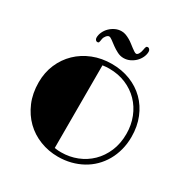

<svg xmlns="http://www.w3.org/2000/svg" viewBox="-205 -1087 1226 1267"><g transform="rotate(30 408.5 -454.0)"><path d="M255.4 -775.9Q247.6 -775.9 241.9 -782.5Q236.3 -789.1 236.3 -799.8Q236.3 -820.8 246.1 -842Q255.9 -863.3 272.7 -880.1Q289.6 -897 312 -907.7Q334.5 -918.5 360.4 -918.5Q377 -918.5 393.1 -912.4Q409.2 -906.2 424.3 -897.5Q439.5 -888.7 453.1 -877.9Q466.8 -867.2 478.5 -858.4Q490.2 -849.6 499.8 -843.5Q509.3 -837.4 515.6 -837.4Q523.9 -837.4 532 -849.6Q540 -861.8 543.5 -882.3Q546.4 -900.9 549.8 -907.5Q553.2 -914.1 562 -914.1Q569.8 -914.1 575.4 -906.7Q581.1 -899.4 581.1 -889.6Q581.1 -868.7 571.3 -847.4Q561.5 -826.2 544.7 -809.3Q527.8 -792.5 505.1 -781.7Q482.4 -771 457 -771Q432.1 -771 408.9 -783Q385.7 -794.9 366 -809.3Q346.2 -823.7 330.6 -835.7Q314.9 -847.7 305.2 -847.7Q300.3 -847.7 295.2 -844.5Q290 -841.3 285.2 -835.7Q280.3 -830.1 276.6 -822.8Q272.9 -815.4 271.5 -806.6Q270 -797.4 269 -791.5Q268.1 -785.6 266.6 -782.2Q265.1 -778.8 262.5 -777.3Q259.8 -775.9 255.4 -775.9ZM53.2 -353.5Q53.2 -428.2 80.3 -491.5Q107.4 -554.7 155.5 -601.1Q203.6 -647.5 269.3 -673.6Q335 -699.7 412.6 -699.7Q488.8 -699.7 553.2 -674.3Q617.7 -648.9 664.6 -602.5Q711.4 -556.2 737.8 -491Q764.2 -425.8 764.2 -346.7Q764.2 -293.9 751.7 -246.8Q739.3 -199.7 716.6 -160.2Q693.8 -120.6 661.9 -89.1Q629.9 -57.6 590.3 -35.9Q550.8 -14.2 504.6 -2.4Q458.5 9.3 407.7 9.3Q335.9 9.3 271.5 -15.9Q207 -41 158.7 -88.1Q110.4 -135.3 81.8 -202.4Q53.2 -269.5 53.2 -353.5ZM361.8 -30.3Q376 -27.8 388.9 -27.1Q401.9 -26.4 412.1 -26.4Q475.1 -26.4 532 -48.8Q588.9 -71.3 631.8 -113Q674.8 -154.8 700 -214.1Q725.1 -273.4 725.1 -346.7Q725.1 -414.1 702.1 -472.2Q679.2 -530.3 637.7 -573Q596.2 -615.7 538.8 -639.9Q481.4 -664.1 412.1 -664.1Q402.3 -664.1 389.4 -663.3Q376.5 -662.6 361.8 -660.2Z"/></g></svg>

Font: Limelight
Style: Regular
Weight: 400
Designer: Nicole Fally with help from Eben Sorkin
Foundry: Nicole Fally with help from Eben Sorkin
Version: Version 1.002